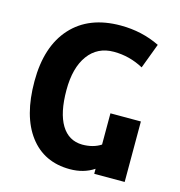

<svg xmlns="http://www.w3.org/2000/svg" viewBox="-108 -820 868 926"><g transform="rotate(15 325.5 -357.5)"><path d="M49 -357Q49 -531 136.5 -627.5Q224 -724 382 -724Q488 -724 578 -680L531 -555Q461 -593 383 -593Q301 -593 255 -530Q209 -467 209 -356Q209 -242 245.5 -182Q282 -122 350 -121Q405 -121 443 -146V-302H595V0H443V-25Q392 9 323 9Q194 9 121.5 -87Q49 -183 49 -357Z"/></g></svg>

Font: Noto Sans Georgian Bold Narrow
Style: Regular
Weight: 700
Width: 4
Designer: Monotype Design team
Foundry: Monotype Imaging Inc.
Version: Version 1.000